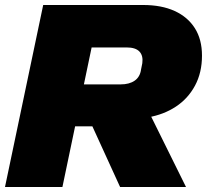

<svg xmlns="http://www.w3.org/2000/svg" viewBox="-30 -749 843 769"><path d="M-10 0 143 -729H543Q617 -729 669.5 -705Q722 -681 750.5 -636Q779 -591 779 -526Q779 -458 751 -406Q723 -354 674.5 -322Q626 -290 563 -279H560L570 -293L715 0H451L340 -243H255L291 -411H453Q488 -411 509.5 -426Q531 -441 535 -471L540 -496Q544 -526 528.5 -542.5Q513 -559 477 -559H337L220 0Z"/></svg>

Font: Hubot Sans Condensed ExtraLight Black
Style: Italic
Weight: 900
Italic angle: -12.0243°
Version: Version 2.000